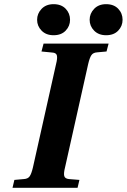

<svg xmlns="http://www.w3.org/2000/svg" viewBox="-20 -901 608 921"><path d="M489 -881Q526 -881 547 -859Q568 -837 568 -806Q568 -776 547 -754Q526 -732 489 -732Q453 -732 431.5 -754Q410 -776 410 -806Q410 -836 431.5 -858.5Q453 -881 489 -881ZM237 -881Q274 -881 295 -859Q316 -837 316 -806Q316 -776 295 -754Q274 -732 237 -732Q201 -732 179.5 -754Q158 -776 158 -806Q158 -836 179.5 -858.5Q201 -881 237 -881ZM40 0 49 -38 94 -42Q114 -43 122.5 -55.5Q131 -68 138 -98L249 -594Q256 -621 253 -634.5Q250 -648 230 -649L179 -654L189 -692H501L491 -654L447 -650Q427 -649 418.5 -636.5Q410 -624 403 -594L292 -98Q285 -71 288 -57.5Q291 -44 311 -42L361 -38L352 0Z"/></svg>

Font: Heuristica
Style: Bold Italic
Weight: 700
Italic angle: -13°
Version: Version 1.0.2